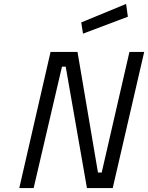

<svg xmlns="http://www.w3.org/2000/svg" viewBox="-20 -956 753 976"><path d="M393 -842 621 -936 630 -871 402 -785ZM237 -692H374L478 -79H497L638 -692H713L553 0H422L314 -617H295L151 0H78Z"/></svg>

Font: Cairo
Style: Italic
Weight: 400
Italic angle: -13°
Designer: Mohamed Gaber, Accademia di Belle Arti di Urbino and others
Foundry: Kief Type Foundry, Accademia di Belle Arti di Urbino and others
Version: Version 3.011